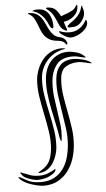

<svg xmlns="http://www.w3.org/2000/svg" viewBox="-86 -994 572 1034"><g transform="rotate(-5 199.5 -477.5)"><path d="M300 -707Q320 -707 346 -699.5Q372 -692 388 -675Q399 -665 385 -669Q371 -671 356.5 -675.5Q342 -680 325 -680Q263 -681 235 -644.5Q207 -608 203 -552Q200 -513 204.5 -474.5Q209 -436 215 -398Q221 -360 225.5 -322Q230 -284 226 -245Q225 -234 223.5 -232Q222 -230 220.5 -233Q219 -236 217.5 -241.5Q216 -247 215 -251Q209 -291 200 -331.5Q191 -372 183 -413Q175 -454 170.5 -495Q166 -536 170 -578Q173 -605 183 -628.5Q193 -652 209.5 -669.5Q226 -687 249 -697Q272 -707 300 -707ZM122 -575Q125 -602 136 -629.5Q147 -657 165.5 -679.5Q184 -702 210.5 -715.5Q237 -729 270 -729Q271 -729 275.5 -728.5Q280 -728 283.5 -727Q287 -726 286.5 -725Q286 -724 279 -723Q252 -718 229 -705Q206 -692 189 -673Q172 -654 161.5 -630.5Q151 -607 149 -582Q145 -534 153 -485.5Q161 -437 171.5 -389Q182 -341 189.5 -292.5Q197 -244 193 -196Q191 -177 184 -156Q177 -135 165.5 -117Q154 -99 137 -86.5Q120 -74 99 -71Q83 -69 85.5 -72.5Q88 -76 97 -81Q133 -101 146.5 -128Q160 -155 164 -195Q168 -241 160.5 -289Q153 -337 143 -385Q133 -433 125.5 -480.5Q118 -528 122 -575ZM95 -21Q137 -21 166 -36.5Q195 -52 214 -77.5Q233 -103 243 -136.5Q253 -170 256 -206Q260 -251 254 -296Q248 -341 240.5 -385.5Q233 -430 227 -475Q221 -520 225 -566Q229 -612 253.5 -639Q278 -666 327 -666Q344 -666 370.5 -660Q397 -654 414 -643Q432 -631 411 -636Q399 -639 380 -643Q361 -647 351 -647Q312 -647 284 -630Q256 -613 252 -570Q247 -524 254 -478.5Q261 -433 270 -387Q279 -341 285.5 -295Q292 -249 288 -203Q285 -165 273 -129Q261 -93 239 -64Q217 -35 184.5 -17.5Q152 0 108 0Q96 0 77 -4Q58 -8 39 -14.5Q20 -21 3.5 -30.5Q-13 -40 -21 -51Q-30 -61 -15 -56Q2 -47 26.5 -34Q51 -21 95 -21ZM89 -56Q114 -56 135 -64Q156 -72 178 -85V-82Q178 -73 168.5 -64.5Q159 -56 145 -49Q131 -42 113.5 -38Q96 -34 78 -34Q71 -34 59 -36.5Q47 -39 34.5 -43.5Q22 -48 11 -54Q0 -60 -4 -68Q-15 -80 -11 -81.5Q-7 -83 0 -78Q16 -73 36.5 -64.5Q57 -56 89 -56ZM415 -844Q413 -833 401.5 -820.5Q390 -808 374 -798.5Q358 -789 339.5 -784.5Q321 -780 306 -786Q298 -789 289.5 -794Q281 -799 274.5 -804Q268 -809 264.5 -813.5Q261 -818 263 -821Q265 -823 269.5 -820.5Q274 -818 278 -817Q305 -809 331 -811.5Q357 -814 380 -832Q387 -838 395.5 -848Q404 -858 408 -866Q411 -871 412 -870Q417 -865 417 -857Q417 -849 415 -844ZM112 -933Q137 -932 152 -922Q167 -912 177 -897.5Q187 -883 194.5 -865.5Q202 -848 210.5 -832.5Q219 -817 231.5 -805Q244 -793 265 -789Q278 -786 285.5 -779.5Q293 -773 297 -766Q301 -759 301 -753Q301 -747 300 -747Q295 -746 293.5 -749Q292 -752 288 -756.5Q284 -761 276 -765Q268 -769 252 -771Q224 -773 207 -783Q190 -793 179.5 -807Q169 -821 162.5 -838Q156 -855 149.5 -871.5Q143 -888 134.5 -902.5Q126 -917 110 -926Q105 -928 103.5 -931Q102 -934 112 -933ZM203 -951Q203 -954 208.5 -954Q214 -954 215 -954Q243 -952 257.5 -935.5Q272 -919 280 -901Q289 -905 300 -908.5Q311 -912 322 -916.5Q333 -921 342.5 -926.5Q352 -932 358 -940Q361 -943 364.5 -949.5Q368 -956 370 -955Q371 -955 372 -951.5Q373 -948 371 -937Q368 -917 356.5 -904Q345 -891 332 -883.5Q319 -876 307.5 -873Q296 -870 292 -870Q296 -854 299 -846Q302 -838 303.5 -835Q305 -832 305.5 -831Q306 -830 306 -827Q307 -820 299 -822Q277 -831 267.5 -851.5Q258 -872 248 -895Q240 -913 230 -924.5Q220 -936 203 -949ZM129 -943Q136 -947 145.5 -948Q155 -949 166 -948Q185 -947 198.5 -937.5Q212 -928 220 -913.5Q228 -899 231.5 -881.5Q235 -864 234 -848Q234 -846 233 -843Q232 -840 230 -840Q219 -841 212 -859Q205 -877 192 -897Q181 -912 166.5 -923.5Q152 -935 132 -941H130Q127 -941 129 -943ZM319 -837Q311 -838 310 -841.5Q309 -845 314 -849Q321 -857 332 -864Q343 -871 354 -880.5Q365 -890 375 -903Q385 -916 391 -937Q393 -942 393 -945.5Q393 -949 396 -948Q398 -948 400 -936Q405 -925 405 -911Q405 -897 400 -886Q392 -869 383 -859Q374 -849 364 -844Q354 -839 342.5 -838Q331 -837 319 -837Z"/></g></svg>

Font: Akronim
Style: Regular
Weight: 400
Designer: Grzegorz Klimczewski
Foundry: Fonty.PL
Version: Version 1.002